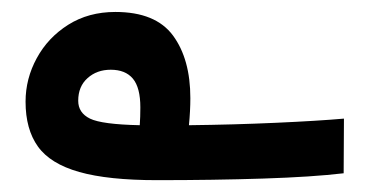

<svg xmlns="http://www.w3.org/2000/svg" viewBox="-20 -302 626 326"><path d="M246.6 3.9Q163.6 3.9 114.5 -10Q65.4 -23.9 44.4 -53.2Q23.4 -82.5 23.4 -129.4Q23.4 -168.5 42.5 -203.4Q61.5 -238.3 95.9 -260Q130.4 -281.7 175.8 -281.7Q244.1 -281.7 273.7 -241.7Q303.2 -201.7 303.2 -135.3Q303.2 -113.8 300.8 -89.4Q377 -90.3 448.2 -93.5Q519.5 -96.7 564 -100.6L563.5 -7.8Q510.3 -1.5 426.5 1.2Q342.8 3.9 246.6 3.9ZM217.3 -89.4Q218.3 -103.5 218.3 -119.6Q218.3 -153.3 205.6 -168.5Q192.9 -183.6 168 -183.6Q144.5 -183.6 128.7 -169.4Q112.8 -155.3 112.8 -130.9Q112.8 -110.4 132.8 -100.6Q152.8 -90.8 217.3 -89.4Z"/></svg>

Font: CaskaydiaCove NFP SemiBold
Style: Regular
Weight: 600
Designer: Aaron Bell
Foundry: Saja Typeworks
Version: Version 2111.001; VTT 6.35;Nerd Fonts 3.1.1